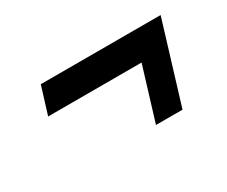

<svg xmlns="http://www.w3.org/2000/svg" viewBox="-60 -543 695 589"><g transform="rotate(-30 287.5 -248.5)"><path d="M113 -391H537.5L450.5 -106H356.5L414 -294H83Z"/></g></svg>

Font: Newsreader 9pt
Style: Bold Italic
Weight: 700
Italic angle: -17°
Designer: Hugues Gentile
Foundry: Production Type
Version: Version 1.003